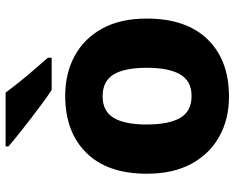

<svg xmlns="http://www.w3.org/2000/svg" viewBox="-94 -712 816 667"><g transform="rotate(-90 313.5 -378.0)"><path d="M583 -276Q583 -138 510.5 -64Q438 10 312 10Q234 10 173.5 -23.5Q113 -57 78.5 -120.5Q44 -184 44 -276Q44 -412 116.5 -485.5Q189 -559 315 -559Q393 -559 453.5 -526Q514 -493 548.5 -430Q583 -367 583 -276ZM215 -276Q215 -199 238 -159.5Q261 -120 314 -120Q366 -120 389 -159.5Q412 -199 412 -276Q412 -352 389 -390.5Q366 -429 313 -429Q261 -429 238 -390.5Q215 -352 215 -276ZM326 -766Q342 -744 364 -716.5Q386 -689 408.5 -663.5Q431 -638 447 -619V-606H335Q315 -619 288.5 -638.5Q262 -658 233.5 -680Q205 -702 180 -722Q155 -742 139 -756V-766Z"/></g></svg>

Font: Noto Sans Malayalam ExtraBold
Style: Regular
Weight: 800
Designer: Jelle Bosma - Monotype Design Team
Foundry: Monotype Imaging Inc.
Version: Version 2.104; ttfautohint (v1.8.4.7-5d5b)